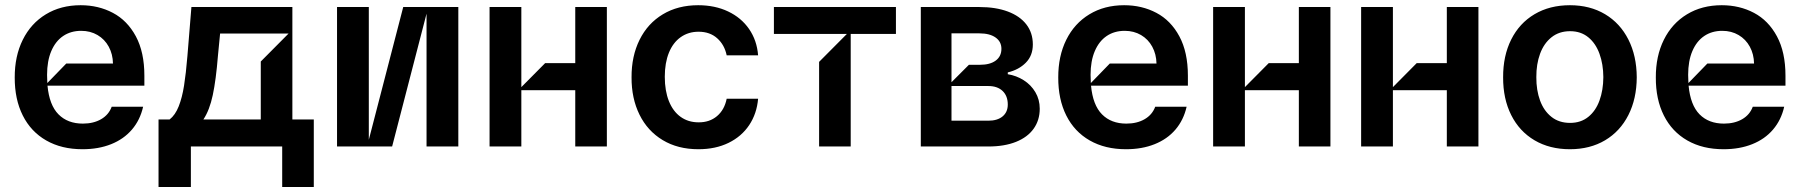

<svg xmlns="http://www.w3.org/2000/svg" viewBox="-20 -573 7041 751"><path d="M544.7 -237.9H165.8Q172.9 -161.9 208.8 -125.7Q244.7 -89.5 304 -89.5Q345.5 -89.5 375.4 -106.7Q405.2 -123.9 416.9 -155.5H539.8Q528.1 -103.7 496.1 -66.2Q464.1 -28.8 414.8 -9.1Q365.4 10.7 302.6 10.7Q220.9 10.7 160.9 -23.6Q100.9 -57.9 69.1 -121.3Q37.3 -184.7 37.6 -269.9Q37.3 -353.3 69.1 -417.4Q100.9 -481.5 159.4 -517Q218 -552.6 295.5 -552.6Q365.1 -552.6 421.5 -522.7Q478 -492.9 511.4 -430.9Q544.7 -369 544.7 -277ZM239.3 -324.6H421.9Q421.2 -361.2 405.4 -390.3Q389.6 -419.4 361.5 -435.9Q333.5 -452.4 297.6 -452.4Q257.1 -452.4 227.1 -432.2Q197.1 -411.9 180.6 -373.2Q164.1 -334.5 164.1 -280.2Q164.1 -263.8 165.1 -248.2Z M726.6 158.4H600.1V-105.8H643.5Q665.5 -122.9 679 -157Q692.5 -191.1 699.9 -238.1Q707.4 -285.2 713.1 -354.4L728.7 -545.5H1123.6V-105.8H1207.4V158.4H1083.8V0H726.6ZM1000 -105.8V-332.4L1108.7 -441.8H840.9L832.4 -354.4Q824.9 -260.7 812.3 -201.3Q799.7 -142 775.6 -105.8Z M1298.3 -545.5H1422.6V-26.3L1557.2 -545.5H1772.7V0H1648.4V-519.5L1513.8 0H1298.3Z M2019.2 0H1894.9V-545.5H2019.2V-232.2L2112.2 -326H2230.1V-545.5H2353.7V0H2230.1V-220.2H2019.2Z M2450.3 -270.6Q2449.9 -353.3 2481.7 -417.4Q2513.5 -481.5 2572.6 -517Q2631.7 -552.6 2710.9 -552.6Q2776.6 -552.6 2827.9 -528.2Q2879.3 -503.9 2910 -459.5Q2940.7 -415.1 2945.3 -356.5H2822.4Q2813.9 -397.7 2785.3 -423.3Q2756.7 -448.9 2712.4 -448.9Q2672.6 -448.9 2642.6 -427.7Q2612.6 -406.6 2596.4 -366.8Q2580.3 -327.1 2580.3 -272.7Q2580.3 -217.7 2596.4 -177.4Q2612.6 -137.1 2642.4 -115.8Q2672.2 -94.5 2712.4 -94.5Q2755 -94.1 2784.3 -118.6Q2813.6 -143.1 2822.4 -186.8H2945.3Q2940.3 -128.6 2910.5 -83.8Q2880.7 -39.1 2829.7 -14.2Q2778.8 10.7 2711.6 10.7Q2631.4 10.7 2572.1 -25Q2512.8 -60.7 2481.4 -124.5Q2449.9 -188.2 2450.3 -270.6Z M3307.5 0H3183.9V-331L3292.6 -440.3H3007.1V-545.5H3484.4V-440.3H3307.5Z M3581.7 0V-545.5H3811.1Q3875 -545.5 3922.1 -527.9Q3969.1 -510.3 3994.5 -477.5Q4019.9 -444.6 4019.9 -399.1Q4019.9 -355.5 3992.5 -327.8Q3965.2 -300.1 3921.9 -289.8V-282.7Q3955.6 -277.3 3984.2 -259.2Q4012.8 -241.1 4029.8 -212.4Q4046.9 -183.6 4046.9 -147.7Q4046.9 -103 4023.1 -69.6Q3999.3 -36.2 3954 -18.1Q3908.7 0 3845.9 0ZM3701.7 -442.5V-251.4L3769.9 -319.6H3813.2Q3852.6 -319.6 3874.8 -336.1Q3897 -352.6 3897 -382.1Q3897 -410.2 3874.1 -426.3Q3851.2 -442.5 3811.1 -442.5ZM3701.7 -236.5V-100.9H3845.9Q3881.4 -100.9 3901.6 -117.7Q3921.9 -134.6 3921.9 -164.1Q3921.9 -197.8 3901.6 -217.2Q3881.4 -236.5 3845.9 -236.5Z M4626.4 -237.9H4247.5Q4254.6 -161.9 4290.5 -125.7Q4326.3 -89.5 4385.7 -89.5Q4427.2 -89.5 4457 -106.7Q4486.9 -123.9 4498.6 -155.5H4621.4Q4609.7 -103.7 4577.8 -66.2Q4545.8 -28.8 4496.4 -9.1Q4447.1 10.7 4384.2 10.7Q4302.6 10.7 4242.5 -23.6Q4182.5 -57.9 4150.7 -121.3Q4119 -184.7 4119.3 -269.9Q4119 -353.3 4150.7 -417.4Q4182.5 -481.5 4241.1 -517Q4299.7 -552.6 4377.1 -552.6Q4446.7 -552.6 4503.2 -522.7Q4559.7 -492.9 4593 -430.9Q4626.4 -369 4626.4 -277ZM4321 -324.6H4503.6Q4502.8 -361.2 4487 -390.3Q4471.2 -419.4 4443.2 -435.9Q4415.1 -452.4 4379.3 -452.4Q4338.8 -452.4 4308.8 -432.2Q4278.8 -411.9 4262.3 -373.2Q4245.7 -334.5 4245.7 -280.2Q4245.7 -263.8 4246.8 -248.2Z M4849.4 0H4725.1V-545.5H4849.4V-232.2L4942.5 -326H5060.4V-545.5H5183.9V0H5060.4V-220.2H4849.4Z M5428.3 0H5304V-545.5H5428.3V-232.2L5521.3 -326H5639.2V-545.5H5762.8V0H5639.2V-220.2H5428.3Z M5859.4 -270.6Q5859 -354.4 5891 -418.3Q5922.9 -482.2 5982.2 -517.4Q6041.5 -552.6 6120.7 -552.6Q6199.2 -552.6 6258.2 -517.4Q6317.1 -482.2 6349.4 -418.3Q6381.7 -354.4 6382.1 -270.6Q6381.7 -186.8 6349.4 -123Q6317.1 -59.3 6258.2 -24.3Q6199.2 10.7 6120.7 10.7Q6041.5 10.7 5982.2 -24.3Q5922.9 -59.3 5891 -123Q5859 -186.8 5859.4 -270.6ZM6251.4 -271.3Q6251.1 -322.1 6236.3 -362.7Q6221.6 -403.4 6192.5 -427.2Q6163.4 -451 6121.4 -451Q6078.5 -451 6048.7 -427.2Q6018.8 -403.4 6003.9 -362.7Q5989 -322.1 5989.3 -271.3Q5989 -220.2 6003.9 -179.7Q6018.8 -139.2 6048.5 -115.8Q6078.1 -92.3 6121.4 -92.3Q6163.4 -92.3 6192.5 -115.8Q6221.6 -139.2 6236.3 -179.7Q6251.1 -220.2 6251.4 -271.3Z M6963.8 -237.9H6584.9Q6592 -161.9 6627.8 -125.7Q6663.7 -89.5 6723 -89.5Q6764.6 -89.5 6794.4 -106.7Q6824.2 -123.9 6835.9 -155.5H6958.8Q6947.1 -103.7 6915.1 -66.2Q6883.2 -28.8 6833.8 -9.1Q6784.4 10.7 6721.6 10.7Q6639.9 10.7 6579.9 -23.6Q6519.9 -57.9 6488.1 -121.3Q6456.3 -184.7 6456.7 -269.9Q6456.3 -353.3 6488.1 -417.4Q6519.9 -481.5 6578.5 -517Q6637.1 -552.6 6714.5 -552.6Q6784.1 -552.6 6840.6 -522.7Q6897 -492.9 6930.4 -430.9Q6963.8 -369 6963.8 -277ZM6658.4 -324.6H6840.9Q6840.2 -361.2 6824.4 -390.3Q6808.6 -419.4 6780.5 -435.9Q6752.5 -452.4 6716.6 -452.4Q6676.1 -452.4 6646.1 -432.2Q6616.1 -411.9 6599.6 -373.2Q6583.1 -334.5 6583.1 -280.2Q6583.1 -263.8 6584.2 -248.2Z"/></svg>

Font: Riot Sans
Style: Bold
Weight: 600
Designer: Rasmus Andersson
Foundry: rsms
Version: Version 4.001